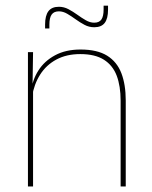

<svg xmlns="http://www.w3.org/2000/svg" viewBox="-20 -674 548 694"><path d="M416 0V-310Q416 -363 401.8 -400.5Q387.5 -438 355.5 -458.2Q323.5 -478.5 270 -478.5Q220.5 -478.5 183.8 -458.8Q147 -439 125 -404.2Q103 -369.5 96 -325L87 -344H92.5Q97 -385 118.8 -419.2Q140.5 -453.5 179 -474.2Q217.5 -495 271 -495Q331.5 -495 367.2 -472.8Q403 -450.5 418.8 -409.2Q434.5 -368 434.5 -311V0ZM81 0V-485.5H99.5L97.5 -358.5H99.5V0ZM320.5 -575.5Q302 -575.5 285.5 -584.2Q269 -593 253.5 -604.2Q238 -615.5 223 -624.2Q208 -633 193 -633Q175 -633 166.8 -621.5Q158.5 -610 158.5 -585V-571H143V-585.5Q143 -617.5 155 -633.5Q167 -649.5 193 -649.5Q211 -649.5 227.5 -640.8Q244 -632 259.5 -620.8Q275 -609.5 290.2 -600.8Q305.5 -592 320.5 -592Q338.5 -592 346.5 -603.5Q354.5 -615 354.5 -640V-653.5H370.5V-639Q370.5 -607 358.5 -591.2Q346.5 -575.5 320.5 -575.5Z"/></svg>

Font: Anek Telugu Medium Thin
Style: Regular
Weight: 250
Version: Version 1.003